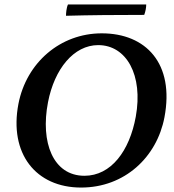

<svg xmlns="http://www.w3.org/2000/svg" viewBox="-20 -835 781 864"><path d="M277 -764C384 -767 502 -768 629 -768C635 -784 638 -801 638 -815H286C279 -801 277 -775 277 -764ZM345 9C541 9 686 -128 720 -307C766 -549 637 -685 438 -685C251 -685 99 -553 63 -368C20 -144 141 9 345 9ZM360 -44C219 -44 161 -194 196 -375C225 -525 312 -632 422 -632C549 -632 625 -497 591 -310C563 -156 480 -44 360 -44Z"/></svg>

Font: Vollkorn Semibold
Style: Italic
Weight: 600
Italic angle: -11°
Designer: Friedrich Althausen
Foundry: Friedrich Althausen
Version: Version 4.015;PS 004.015;hotconv 1.0.88;makeotf.lib2.5.64775